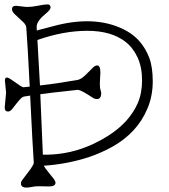

<svg xmlns="http://www.w3.org/2000/svg" viewBox="-20 -837 773 877"><path d="M75.7 1.5Q75.7 -7.3 81.5 -14.6Q87.4 -22 93.8 -30.8Q100.1 -39.6 107.4 -48.8Q114.7 -58.1 120.6 -66.4Q134.3 -86.4 134.3 -93.8Q129.9 -153.3 117.7 -400.4Q97.7 -397.5 89.8 -396Q82 -394.5 71.8 -383.5Q61.5 -372.6 52.2 -360.1Q43 -347.7 34.4 -337.6Q25.9 -327.6 16.6 -327.6Q1.5 -327.6 1.5 -346.2L7.8 -414.1L2.4 -468.8Q2.4 -492.7 28.3 -475.6L72.3 -445.3Q82.5 -438.5 88.4 -438.5L115.7 -441.4Q106.9 -621.6 100.1 -711.4Q99.1 -723.1 86.4 -735.8L46.4 -772.9Q34.7 -784.7 34.7 -795.4Q34.7 -810.5 53.7 -810.5L100.6 -805.2Q126 -805.2 149.4 -810.1Q182.1 -816.9 196.5 -816.9Q210.9 -816.9 210.9 -803.2Q210.9 -792.5 190.4 -775.9Q147.5 -741.2 147.5 -715.3L147.9 -697.8L243.2 -722.7Q429.7 -767.6 559.1 -695.3Q629.4 -655.8 661.1 -574.7Q677.7 -532.2 677.7 -465.3Q677.7 -398.4 653.3 -340.8Q628.9 -283.2 588.6 -240.5Q548.3 -197.8 496.3 -168.5Q444.3 -139.2 389.2 -120.6Q290 -87.4 180.7 -80.1Q183.6 -71.3 201.4 -50Q219.2 -28.8 226.3 -19Q233.4 -9.3 233.4 -2Q233.4 14.6 204.1 14.6L155.3 13.7Q140.6 13.7 123.5 17.1Q75.7 26.9 75.7 1.5ZM164.1 -406.7 175.8 -130.4H186Q339.8 -130.4 477.1 -218.8Q570.8 -278.8 609.4 -366.2Q628.9 -411.6 628.9 -470.9Q628.9 -530.3 608.2 -575Q587.4 -619.6 552.7 -646.5Q487.8 -696.3 378.9 -696.3Q270 -696.3 150.9 -654.3L162.6 -446.8Q228.5 -453.6 334 -471.7Q352.1 -475.1 374.5 -498.3Q397 -521.5 406.2 -529.8Q415.5 -538.1 423.8 -538.1Q438.5 -538.1 438.5 -505.9L436 -456.5Q436 -434.6 439 -425.8Q441.9 -417 442.4 -412.1Q442.4 -378.9 414.1 -385.7Q409.7 -386.7 405.3 -389.6L384.8 -402.8Q346.7 -426.8 334.5 -426.8L318.8 -424.8L222.2 -414.1Q191.9 -410.2 164.1 -406.7Z"/></svg>

Font: Snowburst One
Style: Regular
Weight: 400
Designer: Annet Stirling
Foundry: Annet Stirling
Version: Version 1.001